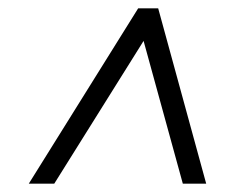

<svg xmlns="http://www.w3.org/2000/svg" viewBox="-20 -690 583 460"><path d="M49 -250 311 -670H359L474 -250H418L324 -592L110 -250Z"/></svg>

Font: Spectral SemiBold
Style: Italic
Weight: 600
Italic angle: -10°
Designer: Jean-Baptiste Levee
Foundry: Production Type
Version: Version 2.001